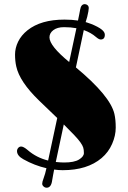

<svg xmlns="http://www.w3.org/2000/svg" viewBox="-20 -792 601 904"><path d="M198.7 0Q142.6 -12.7 90.3 -42Q60.1 -58.6 60.1 -80.6Q60.1 -88.9 65.7 -95.5Q71.3 -102.1 79.6 -102.1Q90.8 -102.1 110.4 -85.4Q151.4 -49.8 206.5 -36.1L249.5 -236.3L164.1 -318.4Q72.3 -407.2 56.6 -479Q50.8 -504.4 50.8 -535.2Q50.8 -565.9 65.4 -595.9Q80.1 -626 109.4 -649.4Q172.4 -699.7 283.7 -699.7Q318.4 -699.7 347.2 -695.3Q350.6 -712.9 353.3 -725.3Q356 -737.8 357.4 -747.1Q361.8 -772.5 379.4 -772.5Q386.2 -772.5 392.1 -767.6Q397.9 -762.7 397.9 -753.9Q397.9 -742.7 390.6 -712.4L383.3 -688Q387.7 -686.5 391.8 -685.3Q396 -684.1 409.7 -679Q423.3 -673.8 437.7 -666.3Q452.1 -658.7 460 -651.9Q473.6 -640.6 473.6 -628.4Q473.6 -606 454.1 -606Q445.8 -606 432.1 -617.7Q408.7 -638.2 374.5 -650.4L337.4 -474.6Q499 -340.3 518.6 -255.9Q524.9 -229 524.9 -191.2Q524.9 -153.3 507.8 -114.3Q490.7 -75.2 458.5 -47.9Q391.1 9.3 275.4 9.3Q255.4 9.3 234.9 6.3Q231.9 20.5 230 32.2L225.6 57.1Q221.2 91.8 199.7 91.8Q191.4 91.8 185.1 85.9Q178.7 80.1 178.7 73.2Q178.7 64.5 184.6 49.3Q192.9 27.3 198.7 0ZM339.8 -659.2Q313.5 -664.1 281.5 -664.1Q249.5 -664.1 231.2 -650.1Q212.9 -636.2 212.9 -616.2Q212.9 -576.2 305.7 -500ZM242.7 -29.3Q267.1 -26.9 281.7 -26.9Q329.6 -26.9 352.3 -41Q375 -55.2 375 -71.3Q375 -87.4 371.8 -97.4Q368.7 -107.4 358.9 -121.3Q349.1 -135.3 330.1 -155.3L280.3 -206.1Z"/></svg>

Font: Limelight
Style: Regular
Weight: 400
Designer: Nicole Fally
Foundry: Nicole Fally
Version: Version 1.002